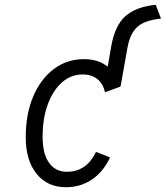

<svg xmlns="http://www.w3.org/2000/svg" viewBox="-20 -770 692 802"><path d="M255.5 12Q178 12 132.8 -44Q87.5 -100 87.5 -196.5Q87.5 -293 118.5 -366.5Q149.5 -440 204.5 -481.5Q259.5 -523 332 -523Q390 -523 430 -491.5L444 -573.5Q459.5 -663 503.5 -702.2Q547.5 -741.5 630.5 -750L652.5 -692.5Q583 -685 553 -657.2Q523 -629.5 512.5 -571L483.5 -408.5L418.5 -384.5Q411 -420 386.8 -439.5Q362.5 -459 325.5 -459Q276.5 -459 238.8 -425.8Q201 -392.5 179.5 -333.8Q158 -275 158 -198.5Q158 -128.5 184.5 -90.5Q211 -52.5 259.5 -52.5Q341.5 -52.5 381 -135.5L439.5 -112.5Q412 -52.5 364.2 -20.2Q316.5 12 255.5 12Z"/></svg>

Font: Overpass Light
Style: Italic
Weight: 300
Italic angle: -10°
Designer: Delve Withrington, Dave Bailey, Thomas Jockin
Foundry: Delve Fonts LLC
Version: Version 4.000; ttfautohint (v1.8.3)